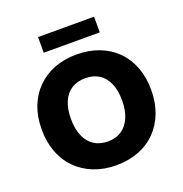

<svg xmlns="http://www.w3.org/2000/svg" viewBox="-156 -1036 1130 1185"><g transform="rotate(-20 408.5 -443.5)"><path d="M409 11Q328 11 262 -15Q196 -41 148 -89Q100 -137 74.5 -204Q49 -271 49 -353Q49 -436 74.5 -502.5Q100 -569 148 -617Q196 -665 262 -690.5Q328 -716 409 -716Q489 -716 555.5 -690.5Q622 -665 669.5 -617.5Q717 -570 742.5 -503Q768 -436 768 -354Q768 -271 742.5 -204Q717 -137 669.5 -88.5Q622 -40 555.5 -14.5Q489 11 409 11ZM409 -145Q462 -145 499 -169.5Q536 -194 556.5 -241Q577 -288 577 -353Q577 -419 557 -465.5Q537 -512 499.5 -536Q462 -560 409 -560Q357 -560 319 -536Q281 -512 261 -465.5Q241 -419 241 -353Q241 -288 261 -241Q281 -194 319 -169.5Q357 -145 409 -145ZM223 -795V-898H591V-795Z"/></g></svg>

Font: Nunito Sans 11pt Black
Style: Regular
Weight: 900
Version: Version 3.101;gftools[0.9.27]